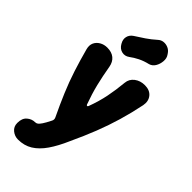

<svg xmlns="http://www.w3.org/2000/svg" viewBox="-305 -827 1102 1102"><g transform="rotate(45 245.5 -276.5)"><path d="M106 217Q79 217 57.5 199.5Q36 182 36 153V151Q36 114 57.5 95.5Q79 77 106 77Q115 77 122.5 71.5Q130 66 140.5 50.5Q151 35 167 3Q175 -11 168 -25Q135 -94 107.5 -159Q80 -224 58.5 -290.5Q37 -357 18 -428Q11 -455 20 -475Q29 -495 49.5 -507Q70 -519 96 -519Q132 -519 154 -501Q176 -483 182 -449Q193 -384 207 -326.5Q221 -269 244 -206Q246 -200 250.5 -200Q255 -200 257 -206Q280 -268 291.5 -325.5Q303 -383 309 -447Q312 -479 338 -499Q364 -519 401 -519Q441 -519 461.5 -494Q482 -469 475 -431Q459 -353 438 -281.5Q417 -210 389 -138.5Q361 -67 324 12Q295 79 263.5 124.5Q232 170 194 193.5Q156 217 106 217ZM223 -570Q201 -554 176.5 -560Q152 -566 138 -591L137 -593Q124 -615 129 -637Q134 -659 155 -673Q185 -692 213 -711Q241 -730 269 -755Q283 -768 301 -770Q319 -772 336.5 -764.5Q354 -757 365 -740L369 -734Q381 -717 379 -692Q377 -667 365 -647Q353 -627 332 -621Q298 -613 271 -599.5Q244 -586 223 -570Z"/></g></svg>

Font: Winky Sans
Style: Bold
Weight: 700
Designer: Simon Atzbach
Foundry: typofactur
Version: Version 1.205